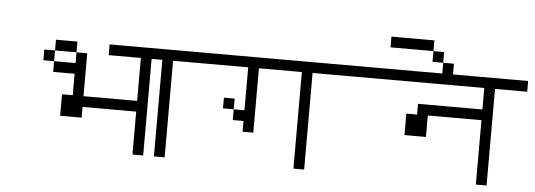

<svg xmlns="http://www.w3.org/2000/svg" viewBox="-51 -1026 3103 1114"><g transform="rotate(5 1500.0 -469.0)"><path d="M375 -625H250V-687.5H375ZM187.5 -625H250V-562.5H187.5ZM250 -562.5H375V-625H437.5V-375H750V-625H562.5V-687.5H1000V-625H812.5V-62.5H750V-312.5H437.5V-250H312.5V-375H375V-500H250Z M1000 -625H937.5V-62.5H875V-625H750V-687.5H1000Z M2000 -625H1750V-62.5H1687.5V-625H1437.5V-250H1375V-312.5H1312.5V-375H1375V-625H1000V-687.5H2000ZM1250 -437.5H1312.5V-375H1250Z M3000 -625H2812.5V-62.5H2750V-437.5H2437.5V-312.5H2312.5V-437.5H2375V-500H2750V-625H2000V-687.5H3000Z M2437.5 -812.5H2187.5V-875H2437.5ZM2437.5 -812.5H2500V-750H2437.5ZM2500 -750H2562.5V-687.5H2500Z"/></g></svg>

Font: ChillBitmapSE 16px
Style: Regular
Weight: 400
Designer: Designed by Warren2060
Foundry: ChillType
Version: Version 1.000